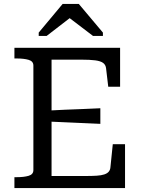

<svg xmlns="http://www.w3.org/2000/svg" viewBox="-20 -952 720 972"><path d="M613 -222V0H53V-55H64Q101 -55 125 -62Q149 -69 149 -91V-620Q149 -642 125 -649Q101 -656 64 -656H53V-710H588V-513H528L517 -606Q515 -624 502 -633.5Q489 -643 462 -646.5Q435 -650 392 -650H241V-61H414Q446 -61 469.5 -62.5Q493 -64 508 -69Q523 -74 530.5 -83Q538 -92 539 -105L551 -222ZM218 -392Q263 -395 308 -396.5Q353 -398 398 -400Q443 -402 488 -404V-325Q443 -327 398 -329Q353 -331 308 -333Q263 -335 218 -337ZM379 -932H297L176 -787V-770H216L365 -885L304 -882L451 -770H501V-787Z"/></svg>

Font: Roboto Serif
Style: Regular
Weight: 400
Designer: Greg Gazdowicz
Foundry: Commercial Type
Version: Version 1.008